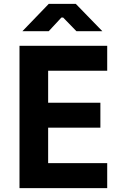

<svg xmlns="http://www.w3.org/2000/svg" viewBox="-20 -965 640 985"><path d="M530 0H80V-730H530V-602H227V-438H495V-310H227V-128H530ZM230 -805H95L230 -945H369L505 -805H372L304 -875H295Z"/></svg>

Font: JetBrains Mono Extra Bold
Style: Regular
Weight: 800
Monospace: yes
Designer: Philipp Nurullin, Konstantin Bulenkov
Foundry: JetBrains
Version: 2.002